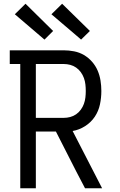

<svg xmlns="http://www.w3.org/2000/svg" viewBox="-20 -1003 640 1023"><path d="M88 0V-662H32V-735H319Q347 -735 375 -729.5Q403 -724 427 -710Q451 -696 470 -674.5Q489 -653 500 -627.5Q511 -602 515.5 -574Q520 -546 520 -518Q520 -482 512.5 -446.5Q505 -411 485 -381Q465 -351 433.5 -331Q402 -311 367 -305L524 0H433L386 -90L278 -302H171V0ZM171 -375H319Q337 -375 354 -379.5Q371 -384 385.5 -394Q400 -404 410.5 -418.5Q421 -433 427 -449.5Q433 -466 435 -483.5Q437 -501 437 -518Q437 -536 435 -553.5Q433 -571 427 -587.5Q421 -604 410.5 -618.5Q400 -633 385.5 -643Q371 -653 354 -657.5Q337 -662 319 -662H171ZM412 -792 389 -812 254 -927 311 -983 459 -838ZM217 -792 59 -927 116 -983 263 -838Z"/></svg>

Font: Nova Nerd Font
Style: Regular
Weight: 400
Designer: Belleve Invis
Foundry: Belleve Invis
Version: Version 24.1.4; ttfautohint (v1.8.4);Nerd Fonts 3.1.1